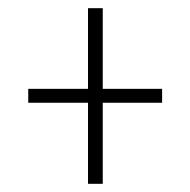

<svg xmlns="http://www.w3.org/2000/svg" viewBox="-20 -592 465 469"><path d="M195 -143H231V-341H376V-375H231V-572H195V-375H49V-341H195Z"/></svg>

Font: Noto Serif Georgian ExtraCondensed ExtraLight
Style: Regular
Weight: 200
Width: 2
Designer: Monotype Design Team, Akaki Razmadze
Foundry: Google LLC
Version: Version 2.003